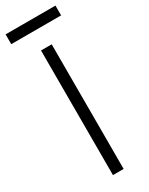

<svg xmlns="http://www.w3.org/2000/svg" viewBox="-242 -894 724 934"><g transform="rotate(-30 120.0 -427.0)"><path d="M150 -700V0H90V-700ZM260 -854V-799H-20V-854Z"/></g></svg>

Font: Pathway Extreme 8pt Thin
Style: Regular
Weight: 100
Designer: Eduardo Rodriguez Tunni
Foundry: Eduardo Rodriguez Tunni
Version: Version 1.000